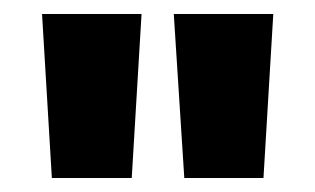

<svg xmlns="http://www.w3.org/2000/svg" viewBox="-20 -688 450 274"><path d="M243 -434 228 -668H370L356 -434ZM54 -434 40 -668H182L168 -434Z"/></svg>

Font: Atkinson Hyperlegible Pro
Style: Bold
Weight: 700
Designer: Elliott Scott, Megan Eiswerth, Linus Boman, Theodore Petrosky, Jacob Perez
Foundry: Braille Institute
Version: Version 1.5.1